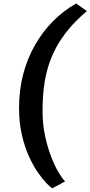

<svg xmlns="http://www.w3.org/2000/svg" viewBox="-20 -884 506 1074"><path d="M86.5 -281.5Q86.5 -380.5 109.8 -469Q133 -557.5 175.8 -632.2Q218.5 -707 277 -765.8Q335.5 -824.5 406 -864.5L466 -822Q407.5 -772.5 365.2 -722Q323 -671.5 294.5 -618.8Q266 -566 249.2 -509.8Q232.5 -453.5 225.2 -392.8Q218 -332 218 -265Q218 -189 232.5 -122Q247 -55 268.2 -2Q289.5 51 310.5 85.2Q331.5 119.5 344.5 130.5L272 169.5Q261 162.5 239.2 140Q217.5 117.5 191.2 79.8Q165 42 141.2 -10.8Q117.5 -63.5 102 -131.2Q86.5 -199 86.5 -281.5Z"/></svg>

Font: Merriweather Light 18pt Black
Style: Italic
Weight: 900
Italic angle: -7.8°
Version: Version 2.101